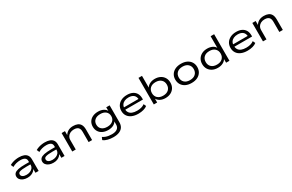

<svg xmlns="http://www.w3.org/2000/svg" viewBox="229 -2465 6711 4414"><g transform="rotate(-30 3585.0 -258.0)"><path d="M291 9Q228 9 179.5 -11Q131 -31 103.5 -65.5Q76 -100 76 -145Q76 -192 106.5 -223.5Q137 -255 205.5 -270.5Q274 -286 389 -286H514V-225H393Q326 -225 282.5 -220Q239 -215 214 -206Q189 -197 179 -182Q169 -167 169 -147Q169 -107 206 -84Q243 -61 304 -61Q357 -61 401 -79.5Q445 -98 471 -131Q497 -164 497 -205V-318Q497 -373 457.5 -399Q418 -425 342 -425Q284 -425 230.5 -411Q177 -397 131 -369L101 -438Q134 -457 174 -471Q214 -485 258 -492Q302 -499 346 -499Q423 -499 476.5 -478.5Q530 -458 558.5 -416Q587 -374 587 -308V0H502V-112L510 -113Q493 -78 463 -50.5Q433 -23 390 -7Q347 9 291 9Z M979 9Q916 9 867.5 -11Q819 -31 791.5 -65.5Q764 -100 764 -145Q764 -192 794.5 -223.5Q825 -255 893.5 -270.5Q962 -286 1077 -286H1202V-225H1081Q1014 -225 970.5 -220Q927 -215 902 -206Q877 -197 867 -182Q857 -167 857 -147Q857 -107 894 -84Q931 -61 992 -61Q1045 -61 1089 -79.5Q1133 -98 1159 -131Q1185 -164 1185 -205V-318Q1185 -373 1145.5 -399Q1106 -425 1030 -425Q972 -425 918.5 -411Q865 -397 819 -369L789 -438Q822 -457 862 -471Q902 -485 946 -492Q990 -499 1034 -499Q1111 -499 1164.5 -478.5Q1218 -458 1246.5 -416Q1275 -374 1275 -308V0H1190V-112L1198 -113Q1181 -78 1151 -50.5Q1121 -23 1078 -7Q1035 9 979 9Z M1479 0V-490H1568V-378H1564Q1594 -433 1649 -466Q1704 -499 1785 -499Q1853 -499 1902.5 -478Q1952 -457 1979 -408.5Q2006 -360 2006 -278V0H1913V-274Q1913 -328 1896 -360Q1879 -392 1846 -407Q1813 -422 1764 -422Q1706 -422 1662.5 -399.5Q1619 -377 1595.5 -339Q1572 -301 1572 -254V0Z M2469 189Q2392 189 2322.5 171.5Q2253 154 2206 118L2236 49Q2270 73 2307 86.5Q2344 100 2385 106.5Q2426 113 2470 113Q2564 113 2613.5 75.5Q2663 38 2663 -32V-130H2670Q2648 -77 2589 -45Q2530 -13 2449 -13Q2365 -13 2303 -42.5Q2241 -72 2206.5 -127Q2172 -182 2172 -256Q2172 -330 2206.5 -385Q2241 -440 2303 -469.5Q2365 -499 2448 -499Q2530 -499 2589.5 -467Q2649 -435 2671 -380H2664V-490H2754V-42Q2754 33 2721.5 84Q2689 135 2625.5 162Q2562 189 2469 189ZM2465 -88Q2557 -88 2610 -133.5Q2663 -179 2663 -256Q2663 -334 2610 -379.5Q2557 -425 2465 -425Q2372 -425 2319 -379.5Q2266 -334 2266 -256Q2266 -179 2319 -133.5Q2372 -88 2465 -88Z M3235 9Q3139 9 3068.5 -21Q2998 -51 2960 -107.5Q2922 -164 2922 -242Q2922 -319 2958.5 -376.5Q2995 -434 3061.5 -466.5Q3128 -499 3217 -499Q3302 -499 3361.5 -469.5Q3421 -440 3452.5 -385.5Q3484 -331 3484 -253V-223H2991V-285H3426L3403 -267Q3402 -347 3354 -389Q3306 -431 3218 -431Q3156 -431 3110 -410Q3064 -389 3038.5 -349.5Q3013 -310 3013 -255V-247Q3013 -188 3038.5 -148Q3064 -108 3115 -87Q3166 -66 3242 -66Q3302 -66 3353.5 -79.5Q3405 -93 3443 -123L3473 -58Q3436 -26 3372 -8.5Q3308 9 3235 9Z M3953 9Q3874 9 3813.5 -23.5Q3753 -56 3727 -113H3733V0H3644V-705H3737V-380H3730Q3756 -434 3815.5 -466.5Q3875 -499 3954 -499Q4035 -499 4096.5 -467Q4158 -435 4192 -378Q4226 -321 4226 -245Q4226 -169 4192 -112Q4158 -55 4096.5 -23Q4035 9 3953 9ZM3934 -66Q4027 -66 4079.5 -115Q4132 -164 4132 -245Q4132 -327 4079 -376Q4026 -425 3934 -425Q3841 -425 3788.5 -376Q3736 -327 3736 -245Q3736 -164 3788.5 -115Q3841 -66 3934 -66Z M4648 9Q4558 9 4492.5 -23Q4427 -55 4391.5 -112.5Q4356 -170 4356 -246Q4356 -321 4391.5 -378Q4427 -435 4492.5 -467Q4558 -499 4648 -499Q4739 -499 4804 -467Q4869 -435 4904.5 -378Q4940 -321 4940 -246Q4940 -170 4904.5 -112.5Q4869 -55 4804 -23Q4739 9 4648 9ZM4648 -67Q4741 -67 4793.5 -116Q4846 -165 4846 -246Q4846 -326 4793.5 -374.5Q4741 -423 4648 -423Q4554 -423 4502 -374.5Q4450 -326 4450 -246Q4450 -165 4502 -116Q4554 -67 4648 -67Z M5345 9Q5262 9 5200.5 -23Q5139 -55 5104.5 -112Q5070 -169 5070 -245Q5070 -321 5104.5 -378Q5139 -435 5200.5 -467Q5262 -499 5345 -499Q5424 -499 5483.5 -468Q5543 -437 5567 -382H5559V-705H5652V0H5563V-111H5570Q5545 -55 5484.5 -23Q5424 9 5345 9ZM5362 -66Q5455 -66 5507.5 -115Q5560 -164 5560 -245Q5560 -327 5507.5 -376Q5455 -425 5363 -425Q5269 -425 5216.5 -376Q5164 -327 5164 -245Q5164 -164 5216.5 -115Q5269 -66 5362 -66Z M6133 9Q6037 9 5966.5 -21Q5896 -51 5858 -107.5Q5820 -164 5820 -242Q5820 -319 5856.5 -376.5Q5893 -434 5959.5 -466.5Q6026 -499 6115 -499Q6200 -499 6259.5 -469.5Q6319 -440 6350.5 -385.5Q6382 -331 6382 -253V-223H5889V-285H6324L6301 -267Q6300 -347 6252 -389Q6204 -431 6116 -431Q6054 -431 6008 -410Q5962 -389 5936.5 -349.5Q5911 -310 5911 -255V-247Q5911 -188 5936.5 -148Q5962 -108 6013 -87Q6064 -66 6140 -66Q6200 -66 6251.5 -79.5Q6303 -93 6341 -123L6371 -58Q6334 -26 6270 -8.5Q6206 9 6133 9Z M6542 0V-490H6631V-378H6627Q6657 -433 6712 -466Q6767 -499 6848 -499Q6916 -499 6965.5 -478Q7015 -457 7042 -408.5Q7069 -360 7069 -278V0H6976V-274Q6976 -328 6959 -360Q6942 -392 6909 -407Q6876 -422 6827 -422Q6769 -422 6725.5 -399.5Q6682 -377 6658.5 -339Q6635 -301 6635 -254V0Z"/></g></svg>

Font: Nunito Sans 10pt Expanded
Style: Regular
Weight: 400
Width: 7
Designer: Vernon Adams
Foundry: Vernon Adams
Version: Version 3.101;gftools[0.9.27]